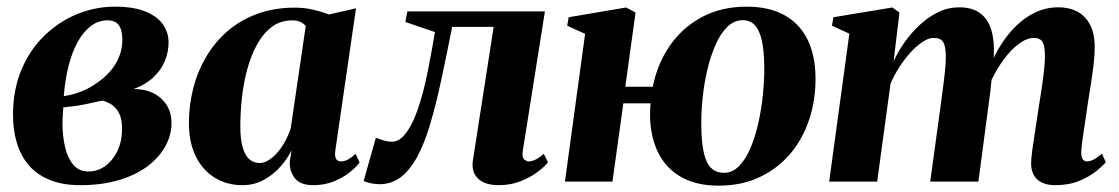

<svg xmlns="http://www.w3.org/2000/svg" viewBox="-20 -558 3438 590"><path d="M226.5 11Q172 11 132.5 -5.2Q93 -21.5 68.2 -50.5Q43.5 -79.5 31.8 -119Q20 -158.5 20 -204.5Q20 -282.5 46 -344Q72 -405.5 116.8 -448.8Q161.5 -492 217.5 -514.8Q273.5 -537.5 332.5 -537.5Q392 -537.5 428.5 -522Q465 -506.5 481.5 -481.8Q498 -457 498 -428.5Q498 -398 486.5 -370.2Q475 -342.5 451.2 -320.2Q427.5 -298 391 -284.5Q425.5 -284.5 451.5 -271.5Q477.5 -258.5 492.2 -235Q507 -211.5 507 -179.5Q507 -143 488.2 -108.8Q469.5 -74.5 433.8 -47.5Q398 -20.5 345.8 -4.8Q293.5 11 226.5 11ZM252 -31Q279.5 -31 302.5 -47.2Q325.5 -63.5 340 -92.5Q354.5 -121.5 355 -160Q355.5 -188.5 347.5 -206.5Q339.5 -224.5 325.8 -234.5Q312 -244.5 295 -249Q284.5 -247 272.5 -244.2Q260.5 -241.5 247.8 -238.8Q235 -236 222.5 -234Q211 -232.5 199 -230.8Q187 -229 174.5 -228Q173.5 -217.5 172.8 -204.5Q172 -191.5 172 -179Q172 -140.5 179.8 -106.8Q187.5 -73 205 -52Q222.5 -31 252 -31ZM176 -262.5Q196 -265.5 214 -271.2Q232 -277 247 -284.5Q262 -292 272.5 -299.5Q299.5 -317 318 -338.2Q336.5 -359.5 346.2 -384.2Q356 -409 356 -435.5Q356 -465.5 345.2 -480.5Q334.5 -495.5 310 -495.5Q282.5 -495.5 259.8 -478.5Q237 -461.5 219.5 -430.5Q202 -399.5 191 -356.8Q180 -314 176 -262.5Z M1010.5 -96Q1008 -76.5 1013 -69.2Q1018 -62 1027.5 -62Q1037.5 -62 1048.2 -67.2Q1059 -72.5 1072.5 -85.5L1085 -58.5Q1074.5 -44.5 1054.2 -28.2Q1034 -12 1005.8 -0.5Q977.5 11 942 11Q903.5 11 886.2 -10.2Q869 -31.5 870.5 -62L876 -96.5Q864 -71.5 842.5 -46.8Q821 -22 791.2 -5.5Q761.5 11 725 11Q677.5 11 640.2 -11.8Q603 -34.5 581.8 -77.2Q560.5 -120 560.5 -179.5Q560.5 -235 574 -287.2Q587.5 -339.5 614 -384.2Q640.5 -429 679.8 -462.8Q719 -496.5 770.8 -515.5Q822.5 -534.5 885.5 -534.5Q915.5 -534.5 942.5 -528.2Q969.5 -522 991 -513.5L1074 -532.5ZM919.5 -478Q914.5 -484.5 904.2 -490Q894 -495.5 878.5 -495.5Q841.5 -495.5 814.8 -475Q788 -454.5 769.2 -420Q750.5 -385.5 739.2 -343Q728 -300.5 723.2 -255.8Q718.5 -211 718.5 -170.5Q718.5 -128.5 726.2 -103.5Q734 -78.5 747.2 -67.8Q760.5 -57 777 -57Q791 -57 805 -65.5Q819 -74 832 -88.8Q845 -103.5 855.8 -123Q866.5 -142.5 873.5 -164.5Z M1586.5 -94.5Q1583.5 -74.5 1590.8 -68.2Q1598 -62 1605 -62Q1613.5 -62 1625 -67.2Q1636.5 -72.5 1651 -85.5L1664 -59Q1652.5 -45 1630.8 -28.8Q1609 -12.5 1579 -0.8Q1549 11 1512.5 11Q1469.5 11 1448.5 -9.8Q1427.5 -30.5 1433.5 -67L1497 -475.5H1369.5Q1352.5 -389.5 1336.2 -313.5Q1320 -237.5 1302 -176.8Q1284 -116 1261.5 -75Q1237 -31.5 1209 -11.8Q1181 8 1147.5 8Q1131.5 8 1117.5 4.8Q1103.5 1.5 1097.5 -2L1135 -134.5Q1140.5 -132.5 1148.5 -129.8Q1156.5 -127 1165.8 -124.8Q1175 -122.5 1184.5 -122.5Q1201 -122.5 1215 -135.2Q1229 -148 1241 -169.8Q1253 -191.5 1262.5 -218.5Q1272 -245.5 1279.5 -273.5Q1288.5 -308.5 1295.5 -343.8Q1302.5 -379 1307.8 -409.2Q1313 -439.5 1316.5 -459.5L1225.5 -490.5L1232 -523H1654.5Z M1901.5 -291.5H1986Q2000 -362 2038.5 -417.8Q2077 -473.5 2136.8 -505.5Q2196.5 -537.5 2274.5 -537.5Q2343 -537.5 2389.8 -511.8Q2436.5 -486 2460.8 -437.8Q2485 -389.5 2486 -321.5Q2487 -253 2467.2 -192.5Q2447.5 -132 2408.8 -86Q2370 -40 2314.5 -13.8Q2259 12.5 2188.5 12.5Q2120 12.5 2073.2 -14Q2026.5 -40.5 2002.5 -89Q1978.5 -137.5 1977.5 -203.5Q1977.5 -213 1978 -222.2Q1978.5 -231.5 1979 -240.5H1895.5L1862 0H1716L1778 -454L1723 -479L1727.5 -505L1904 -535L1933 -519.5ZM2262.5 -496Q2236 -496 2215 -475.5Q2194 -455 2178.8 -420.2Q2163.5 -385.5 2153.5 -343Q2143.5 -300.5 2139 -256Q2134.5 -211.5 2135 -172Q2135.5 -120.5 2142.8 -88.5Q2150 -56.5 2165.2 -41.8Q2180.5 -27 2205 -27Q2231 -27 2251.2 -47.8Q2271.5 -68.5 2286.2 -103.2Q2301 -138 2310.5 -180.8Q2320 -223.5 2324.5 -268.5Q2329 -313.5 2328.5 -354Q2328 -404.5 2320.5 -435.8Q2313 -467 2298.8 -481.5Q2284.5 -496 2262.5 -496Z M2744 -519.5 2726 -370Q2739.5 -399.5 2760.2 -428.8Q2781 -458 2807.2 -482.2Q2833.5 -506.5 2863.8 -521Q2894 -535.5 2928 -535.5Q2966.5 -535.5 2990.8 -518.2Q3015 -501 3025.5 -468.2Q3036 -435.5 3034 -389Q3033.5 -381.5 3032.5 -370.5Q3031.5 -359.5 3029.8 -347.5Q3028 -335.5 3026.5 -325L3009 -320.5Q3026 -370 3049.2 -409.5Q3072.5 -449 3101.2 -477.2Q3130 -505.5 3162.8 -520.5Q3195.5 -535.5 3231.5 -535.5Q3285.5 -535.5 3314.8 -503.5Q3344 -471.5 3344 -414Q3344 -391 3340.8 -362.2Q3337.5 -333.5 3332.8 -303.5Q3328 -273.5 3323.5 -245Q3320 -219.5 3315.5 -190.2Q3311 -161 3307.2 -134.8Q3303.5 -108.5 3302.5 -91Q3302.5 -73.5 3307.8 -67.8Q3313 -62 3320.5 -62Q3329 -62 3340.2 -67.5Q3351.5 -73 3366 -86L3378 -59.5Q3368.5 -48 3348 -31.5Q3327.5 -15 3296 -2Q3264.5 11 3222 11Q3198.5 11 3181.8 3Q3165 -5 3156.8 -20Q3148.5 -35 3148.5 -56Q3148.5 -69.5 3152.2 -97.2Q3156 -125 3161.2 -157.8Q3166.5 -190.5 3170.5 -219Q3175.5 -250 3180.2 -281.2Q3185 -312.5 3188 -339.8Q3191 -367 3191 -385.5Q3191 -416 3183.8 -428.8Q3176.5 -441.5 3156.5 -441.5Q3138 -441.5 3116.8 -427.5Q3095.5 -413.5 3075 -388.8Q3054.5 -364 3036.8 -331.8Q3019 -299.5 3008 -263L3030.5 -351.5Q3029 -332 3027.2 -314.5Q3025.5 -297 3023.5 -279.2Q3021.5 -261.5 3018.5 -241L2986.5 0H2838.5L2868.5 -218.5Q2872.5 -250 2876.8 -281Q2881 -312 2883.8 -339.2Q2886.5 -366.5 2886.5 -384.5Q2886 -416.5 2878.2 -429Q2870.5 -441.5 2849 -441.5Q2833 -441.5 2814.8 -429.2Q2796.5 -417 2778 -396.8Q2759.5 -376.5 2743.5 -351.5Q2727.5 -326.5 2716.5 -301L2675.5 0H2528L2590 -454.5L2536.5 -479L2541 -505L2722 -535Z"/></svg>

Font: Merriweather 96pt ExtraBold
Style: Italic
Weight: 800
Italic angle: -7.8°
Version: Version 2.101